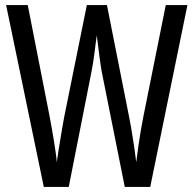

<svg xmlns="http://www.w3.org/2000/svg" viewBox="-20 -734 759 754"><path d="M716 -714 570 0H470L379 -455Q378 -464 375.5 -477.5Q373 -491 371 -508.5Q369 -526 366 -548Q363 -570 360 -595Q358 -579 355.5 -561.5Q353 -544 351 -526Q349 -508 346 -490.5Q343 -473 340 -456L250 0H152L4 -714H89L175 -276Q180 -249 184.5 -224Q189 -199 192.5 -176Q196 -153 199 -133Q202 -113 203 -97Q206 -119 209.5 -141.5Q213 -164 217 -187Q221 -210 224.5 -232Q228 -254 232 -274L321 -714H400L487 -275Q491 -256 494.5 -235Q498 -214 501.5 -192Q505 -170 508.5 -146.5Q512 -123 515 -97Q519 -130 523.5 -161Q528 -192 533 -221.5Q538 -251 543 -276L631 -714Z"/></svg>

Font: Noto Sans Khmer ExtraCondensed
Style: Regular
Weight: 400
Width: 2
Designer: Danh Hong and the Monotype Design Team
Foundry: Monotype Imaging Inc.
Version: Version 2.004